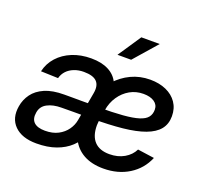

<svg xmlns="http://www.w3.org/2000/svg" viewBox="-130 -914 1163 1083"><g transform="rotate(20 451.5 -372.5)"><path d="M188.5 7.8Q101.6 7.8 56.9 -36.6Q12.2 -81.1 24.9 -155.8Q31.7 -197.3 56.4 -231.2Q81.1 -265.1 127.2 -285.2Q173.3 -305.2 243.7 -305.2Q270 -305.2 293.9 -305.2Q317.9 -305.2 345 -304.9Q372.1 -304.7 407.2 -305.2L399.4 -231Q363.8 -231 325.9 -231Q288.1 -231 253.9 -230.5Q203.6 -230.5 169.2 -212.4Q134.8 -194.3 128.9 -156.2Q122.1 -116.7 143.1 -96.4Q164.1 -76.2 209.5 -76.2Q255.9 -76.2 288.3 -93.3Q320.8 -110.4 340.3 -137.9Q359.9 -165.5 365.2 -196.8L396 -368.7Q404.8 -416.5 382.3 -439.9Q359.9 -463.4 303.7 -463.4Q272 -463.4 245.8 -453.1Q219.7 -442.9 202.4 -424.6Q185.1 -406.2 178.2 -380.4L74.7 -383.8Q85.9 -433.1 119.6 -470.5Q153.3 -507.8 204.1 -528.6Q254.9 -549.3 317.4 -549.3Q379.4 -549.3 421.1 -527.8Q462.9 -506.3 481.2 -467Q499.5 -427.7 490.2 -375.5L451.2 -137.2L442.9 -135.3Q424.8 -92.8 390.4 -60.5Q356 -28.3 305.7 -10.3Q255.4 7.8 188.5 7.8ZM591.3 11.7Q521.5 11.7 472.7 -15.4Q423.8 -42.5 399.2 -94.2Q374.5 -146 377.4 -219.7Q378.9 -290.5 401.9 -350.8Q424.8 -411.1 464.6 -455.8Q504.4 -500.5 556.9 -525.4Q609.4 -550.3 670.9 -550.3Q725.6 -550.3 767.1 -531.7Q808.6 -513.2 832 -479Q855.5 -444.8 855.5 -397.5Q855.5 -350.6 829.6 -318.6Q803.7 -286.6 751 -267.1Q698.2 -247.6 618.9 -239.3Q539.6 -231 431.6 -231L443.8 -303.7Q534.7 -303.7 594.5 -308.6Q654.3 -313.5 688.7 -324.5Q723.1 -335.4 737.5 -353.8Q752 -372.1 752 -399.4Q752 -428.7 727.8 -445.3Q703.6 -461.9 662.6 -461.9Q618.2 -461.9 581.5 -441.2Q544.9 -420.4 520.3 -384Q495.6 -347.7 487.8 -299.8Q483.9 -274.9 481 -257.3Q478 -239.7 476.6 -227.1Q475.1 -214.4 475.1 -205.1Q475.1 -142.1 505.9 -109.1Q536.6 -76.2 596.2 -76.2Q646.5 -76.2 684.6 -98.1Q722.7 -120.1 740.2 -156.2L840.3 -142.1Q810.5 -70.3 744.9 -29.3Q679.2 11.7 591.3 11.7ZM448.2 -618.7 541 -757.3H651.4L530.3 -618.7Z"/></g></svg>

Font: Inter 18pt Medium
Style: Italic
Weight: 500
Italic angle: -9.3988°
Designer: Rasmus Andersson
Foundry: rsms
Version: Version 4.001;git-66647c0bb